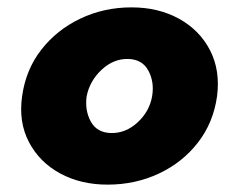

<svg xmlns="http://www.w3.org/2000/svg" viewBox="-20 -491 624 521"><path d="M40 -230Q50 -302 92 -356Q134 -410 198 -440.5Q262 -471 337 -471Q410 -471 466 -440Q522 -409 550 -354.5Q578 -300 569 -230Q559 -158 517 -104Q475 -50 411 -20Q347 10 272 10Q199 10 143 -20.5Q87 -51 58.5 -105.5Q30 -160 40 -230ZM215 -229Q210 -191 226.5 -161Q243 -131 281 -130Q321 -129 353.5 -159Q386 -189 393 -231Q399 -269 382.5 -299.5Q366 -330 328 -331Q288 -332 255.5 -301.5Q223 -271 215 -229Z"/></svg>

Font: Jost* Heavy
Style: Italic
Weight: 800
Italic angle: -10°
Version: Version 3.7